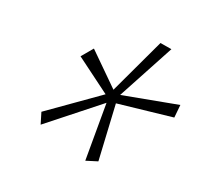

<svg xmlns="http://www.w3.org/2000/svg" viewBox="-79 -724 908 782"><g transform="rotate(-30 375.0 -332.5)"><path d="M196 -129 151 -158 344 -319 67 -376 96 -420 358 -351 347 -536H410L395 -351L656 -420L682 -376L408 -319L600 -161L553 -129L376 -298Z"/></g></svg>

Font: Inconsolata ExtraExpanded Light
Style: Regular
Weight: 300
Width: 8
Monospace: yes
Designer: Raph Levien, Cyreal, Brenton Simpson
Foundry: Raph Levien, Cyreal, Google
Version: Version 3.001; ttfautohint (v1.8.2.53-6de2)